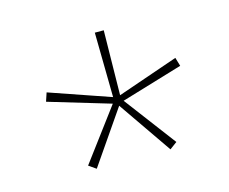

<svg xmlns="http://www.w3.org/2000/svg" viewBox="-67 -835 695 582"><g transform="rotate(-15 280.5 -544.5)"><path d="M148 -361 269 -523 75 -581 84 -608 275 -542 272 -745H300L297 -542L488 -608L496 -581L303 -523L425 -361L402 -344L286 -512L171 -345Z"/></g></svg>

Font: Noto Sans Bengali UI Thin
Style: Regular
Weight: 100
Designer: Jelle Bosma - Monotype Design Team
Foundry: Monotype Imaging Inc.
Version: Version 2.003; ttfautohint (v1.8.4.7-5d5b)